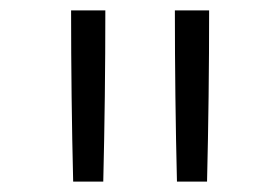

<svg xmlns="http://www.w3.org/2000/svg" viewBox="-20 -792 540 370"><path d="M121 -442Q119 -524 118 -606.5Q117 -689 117 -772H183Q183 -689 182 -606.5Q181 -524 179 -442ZM321 -442Q319 -524 318 -606.5Q317 -689 317 -772H383Q383 -689 382 -606.5Q381 -524 379 -442Z"/></svg>

Font: Iosevka Light
Style: Regular
Weight: 300
Monospace: yes
Designer: Belleve Invis
Foundry: Belleve Invis
Version: Version 32.5.0; ttfautohint (v1.8.4)